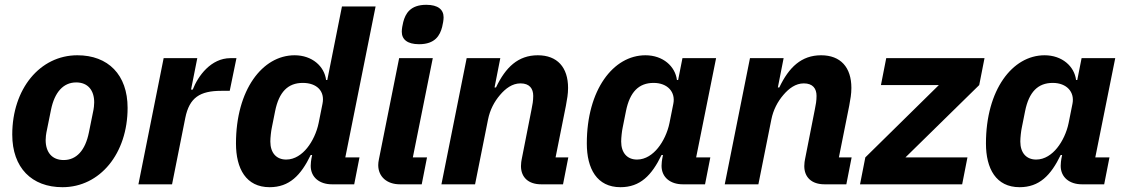

<svg xmlns="http://www.w3.org/2000/svg" viewBox="-20 -767 4683 799"><path d="M240 12C396 12 511 -128 511 -318C511 -456 430 -537 302 -537C146 -537 31 -397 31 -207C31 -69 112 12 240 12ZM245 -101C196 -101 170 -134 170 -184C170 -197 172 -209 173 -215L192 -309C207 -384 244 -424 297 -424C346 -424 372 -391 372 -341C372 -328 370 -316 369 -310L350 -216C335 -141 298 -101 245 -101Z M696 0 751 -276C768 -361 812 -389 901 -389H936L964 -525H939C858 -525 804 -451 782 -394H775L801 -525H661L556 0Z M1454 0 1476 -112H1417L1543 -740H1403L1342 -434H1337C1330 -491 1279 -537 1206 -537C1072 -537 962 -393 962 -170C962 -65 1004 12 1102 12C1184 12 1232 -37 1273 -122H1279L1276 -107C1275 -102 1273 -88 1273 -77C1273 -28 1311 0 1361 0ZM1171 -103C1130 -103 1105 -131 1105 -178C1105 -194 1108 -221 1111 -235L1125 -305C1141 -384 1178 -422 1240 -422C1298 -422 1333 -388 1322 -335L1306 -255C1298 -216 1280 -178 1258 -151C1237 -125 1207 -103 1171 -103Z M1724 -583C1791 -583 1811 -620 1820 -655C1823 -667 1826 -683 1826 -695C1826 -727 1803 -747 1754 -747C1687 -747 1667 -710 1658 -675C1655 -663 1652 -647 1652 -635C1652 -603 1675 -583 1724 -583ZM1735 0 1757 -112H1698L1781 -525H1641L1557 -105C1555 -95 1554 -88 1554 -80C1554 -32 1590 0 1644 0Z M1957 0 2011 -270C2019 -310 2037 -344 2061 -372C2084 -399 2112 -420 2146 -420C2184 -420 2199 -398 2199 -368C2199 -348 2196 -331 2192 -312L2151 -104C2150 -99 2148 -88 2148 -76C2148 -29 2179 0 2232 0H2323L2345 -112H2292L2335 -327C2340 -354 2344 -376 2344 -401C2344 -487 2299 -537 2218 -537C2136 -537 2084 -487 2044 -403H2038L2062 -525H1922L1817 0Z M2914 0 2936 -112H2877L2960 -525H2820L2802 -434H2797C2790 -491 2739 -537 2666 -537C2532 -537 2422 -393 2422 -170C2422 -65 2464 12 2562 12C2644 12 2692 -37 2733 -122H2739L2736 -107C2735 -102 2733 -88 2733 -77C2733 -28 2771 0 2821 0ZM2631 -103C2590 -103 2565 -131 2565 -178C2565 -194 2568 -221 2571 -235L2585 -305C2601 -384 2638 -422 2700 -422C2758 -422 2792 -384 2782 -335L2766 -255C2758 -216 2740 -178 2718 -151C2697 -125 2667 -103 2631 -103Z M3136 0 3190 -270C3198 -310 3216 -344 3240 -372C3263 -399 3291 -420 3325 -420C3363 -420 3378 -398 3378 -368C3378 -348 3375 -331 3371 -312L3330 -104C3329 -99 3327 -88 3327 -76C3327 -29 3358 0 3411 0H3502L3524 -112H3471L3514 -327C3519 -354 3523 -376 3523 -401C3523 -487 3478 -537 3397 -537C3315 -537 3263 -487 3223 -403H3217L3241 -525H3101L2996 0Z M3984 0 4006 -112H3748L4055 -413L4077 -525H3668L3646 -413H3887L3581 -112L3559 0Z M4575 0 4597 -112H4538L4621 -525H4481L4463 -434H4458C4451 -491 4400 -537 4327 -537C4193 -537 4083 -393 4083 -170C4083 -65 4125 12 4223 12C4305 12 4353 -37 4394 -122H4400L4397 -107C4396 -102 4394 -88 4394 -77C4394 -28 4432 0 4482 0ZM4292 -103C4251 -103 4226 -131 4226 -178C4226 -194 4229 -221 4232 -235L4246 -305C4262 -384 4299 -422 4361 -422C4419 -422 4453 -384 4443 -335L4427 -255C4419 -216 4401 -178 4379 -151C4358 -125 4328 -103 4292 -103Z"/></svg>

Font: LVC Sans
Style: Bold Italic
Weight: 700
Italic angle: -11.31°
Designer: Mike Abbink, Paul van der Laan, Pieter van Rosmalen
Foundry: Bold Monday
Version: Version 3.0